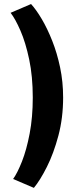

<svg xmlns="http://www.w3.org/2000/svg" viewBox="-20 -721 376 952"><path d="M148 210.5 45 166.5Q66 137.5 88.8 80Q111.5 22.5 127 -58.5Q142.5 -139.5 142.5 -237.5Q142.5 -341.5 124.8 -426Q107 -510.5 81.2 -569.5Q55.5 -628.5 32.5 -657.5L134 -701Q160 -672.5 187.5 -625.8Q215 -579 239 -518.5Q263 -458 278 -386.8Q293 -315.5 293 -237.5Q293 -136.5 269.5 -48.2Q246 40 212.5 106.5Q179 173 148 210.5Z"/></svg>

Font: League Spartan Thin ExtraBold
Style: Regular
Weight: 800
Version: Version 2.002